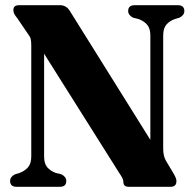

<svg xmlns="http://www.w3.org/2000/svg" viewBox="-20 -720 748 740"><path d="M235.5 -22.5Q235.5 0 210.5 0H44Q19 0 19 -22.5Q19 -38.5 37.5 -48L55.5 -53.5Q75.5 -61 88 -75.2Q100.5 -89.5 100.5 -117V-544Q100.5 -560.5 98.5 -569.2Q96.5 -578 89 -587.5L46.5 -650Q39.5 -658.5 35.5 -665.5Q31.5 -672.5 31.5 -681Q31.5 -700 53.5 -700H211Q234 -700 247.5 -680.5L559.5 -181V-583Q559.5 -610 547.5 -624.2Q535.5 -638.5 514.5 -646.5L492.5 -652Q474 -662 474 -677.5Q474 -700 499 -700H665Q690.5 -700 690.5 -677.5Q690.5 -661.5 672 -652L653.5 -646.5Q633 -639 621 -624.8Q609 -610.5 609 -583V-146.5Q609 -119 619.5 -100.5L646.5 -55.5Q655 -41 657.5 -34.2Q660 -27.5 660 -22Q660 0 637 0H476Q455.5 0 455.5 -19Q455.5 -24.5 452.5 -31.8Q449.5 -39 438.5 -55L150 -513V-117Q150 -89.5 162.2 -75.2Q174.5 -61 195 -53.5L217 -48Q235.5 -38.5 235.5 -22.5Z"/></svg>

Font: Fraunces 144pt Soft
Style: Bold
Weight: 700
Version: Version 1.000;[0bf87f6ff]